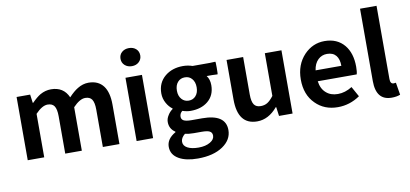

<svg xmlns="http://www.w3.org/2000/svg" viewBox="-87 -1094 3492 1635"><g transform="rotate(-10 1659.0 -277.0)"><path d="M77.1 0V-273.4V-546.9H194.3L204.1 -473.6H208Q248 -514.6 282.2 -535.2Q327.1 -560.5 376 -560.5Q484.4 -560.5 526.4 -464.8Q569.3 -510.7 605.5 -532.2Q651.4 -560.5 700.2 -560.5Q785.2 -560.5 829.1 -502Q870.1 -446.3 870.1 -340.8V0H726.6V-323.2Q726.6 -384.8 708 -412.1Q690.4 -437.5 650.4 -437.5Q603.5 -437.5 544.9 -376V0H401.4V-323.2Q401.4 -384.8 382.8 -412.1Q365.2 -437.5 325.2 -437.5Q278.3 -437.5 219.7 -376V0Z M1018.6 0V-546.9H1161.1V-273.4V0ZM1090.8 -634.8Q1053.7 -634.8 1029.3 -656.7Q1004.9 -678.7 1004.9 -712.9Q1004.9 -748 1029.3 -769.5Q1053.7 -791 1090.8 -791Q1127.9 -791 1151.9 -769.5Q1175.8 -748 1175.8 -712.9Q1175.8 -679.7 1151.9 -657.2Q1127.9 -634.8 1090.8 -634.8Z M1507.8 237.3Q1406.2 237.3 1345.7 203.1Q1279.3 166 1279.3 96.7Q1279.3 27.3 1357.4 -16.6V-21.5Q1307.6 -53.7 1307.6 -113.3Q1307.6 -142.6 1326.2 -170.9Q1341.8 -197.3 1368.2 -215.8V-219.7Q1337.9 -242.2 1318.4 -277.3Q1295.9 -317.4 1295.9 -362.3Q1295.9 -455.1 1362.3 -509.8Q1424.8 -560.5 1516.6 -560.5Q1559.6 -560.5 1598.6 -546.9H1697.3H1747.1Q1764.6 -546.9 1795.9 -548.8Q1798.8 -547.9 1798.8 -494.6Q1798.8 -441.4 1795.9 -439.5Q1772.5 -441.4 1749 -441.4H1702.1Q1727.5 -409.2 1727.5 -358.4Q1727.5 -269.5 1666 -219.7Q1608.4 -172.9 1516.6 -172.9Q1484.4 -172.9 1446.3 -185.5Q1422.9 -167 1422.9 -138.7Q1422.9 -116.2 1441.4 -105.5Q1461.9 -93.8 1508.8 -93.8H1601.6Q1804.7 -93.8 1804.7 43Q1804.7 127 1724.6 181.6Q1642.6 237.3 1507.8 237.3ZM1529.3 146.5Q1590.8 146.5 1629.9 123Q1668 100.6 1668 67.4Q1668 39.1 1644.5 28.3Q1624 18.6 1577.1 18.6H1510.7Q1465.8 18.6 1434.6 10.7Q1398.4 40 1398.4 74.2Q1398.4 108.4 1433.6 127.4Q1468.8 146.5 1529.3 146.5ZM1516.6 -261.7Q1553.7 -261.7 1577.1 -288.1Q1601.6 -315.4 1601.6 -362.3Q1601.6 -409.2 1577.1 -436.5Q1554.7 -462.9 1516.6 -462.9Q1478.5 -462.9 1455.1 -436.5Q1430.7 -409.2 1430.7 -362.3Q1430.7 -315.4 1456.1 -288.1Q1479.5 -261.7 1516.6 -261.7Z M2060.5 13.7Q1892.6 13.7 1892.6 -205.1V-546.9H2036.1V-223.6Q2036.1 -161.1 2054.7 -134.8Q2072.3 -109.4 2112.3 -109.4Q2145.5 -109.4 2170.4 -125Q2195.3 -140.6 2223.6 -177.7V-546.9H2367.2V-273.4V0H2250L2239.3 -78.1H2235.4Q2158.2 13.7 2060.5 13.7Z M2757.8 13.7Q2640.6 13.7 2565.4 -62.5Q2486.3 -140.6 2486.3 -272.5Q2486.3 -400.4 2564.5 -483.4Q2638.7 -560.5 2741.2 -560.5Q2850.6 -560.5 2912.1 -486.3Q2969.7 -416 2969.7 -298.8Q2969.7 -255.9 2962.9 -233.4H2793.9H2626Q2634.8 -167 2675.8 -131.8Q2714.8 -96.7 2777.3 -96.7Q2839.8 -96.7 2900.4 -134.8L2949.2 -46.9Q2861.3 13.7 2757.8 13.7ZM2624 -328.1H2735.4H2846.7Q2846.7 -385.7 2821.3 -417Q2794.9 -449.2 2743.2 -449.2Q2698.2 -449.2 2666 -418.9Q2631.8 -385.7 2624 -328.1Z M3222.7 13.7Q3087.9 13.7 3087.9 -153.3V-779.3H3230.5V-462.9V-146.5Q3230.5 -103.5 3259.8 -103.5Q3269.5 -103.5 3279.3 -105.5L3296.9 1Q3265.6 13.7 3222.7 13.7Z"/></g></svg>

Font: Bpmf GenSeki Gothic B
Style: B
Weight: 700
Foundry: But Ko
Version: Version 1.320